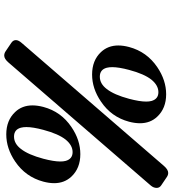

<svg xmlns="http://www.w3.org/2000/svg" viewBox="26 -824 816 909"><g transform="rotate(90 434.5 -369.0)"><path d="M798.3 -756.8Q808.1 -756.8 817.4 -750.5L857.9 -723.1Q869.1 -715.3 869.1 -702.1Q869.1 -687.5 857.9 -674.3L274.9 0Q257.8 19.5 242.7 19.5Q231.9 19.5 222.7 13.2L182.1 -14.2Q169.4 -22.9 169.4 -35.6Q169.4 -47.9 182.6 -63L765.6 -737.3Q782.7 -756.8 798.3 -756.8ZM640.6 -271.5Q613.3 -237.3 594.2 -165.5Q581.1 -116.7 581.1 -85.4Q581.1 -70.8 584 -59.6Q592.8 -26.9 626.2 -26.9Q659.7 -26.9 684.6 -59.6Q711.9 -94.2 731 -165.5Q744.1 -215.3 744.1 -246.1Q744.1 -260.7 741.2 -271.5Q731.9 -304.2 699.7 -304.2Q667.5 -304.2 640.6 -271.5ZM509.8 -32.2Q478.5 -64.9 478.5 -114.3Q478.5 -138.2 485.8 -166Q508.3 -250 581.1 -298.8Q642.6 -340.8 709.2 -340.8Q775.9 -340.8 815.4 -298.8Q846.7 -265.6 846.7 -216.8Q846.7 -192.9 839.4 -165.5Q816.9 -81.5 744.1 -32.2Q682.1 9.8 615.7 9.8Q549.3 9.8 509.8 -32.2ZM531.7 -705.1Q563 -672.4 563 -623Q563 -599.1 555.7 -571.3Q533.2 -487.3 460.4 -438.5Q398.9 -396.5 332.3 -396.5Q265.6 -396.5 226.1 -438.5Q194.8 -471.7 194.8 -520.5Q194.8 -544.4 202.1 -571.8Q224.6 -655.8 297.4 -705.1Q359.4 -747.1 425.8 -747.1Q492.2 -747.1 531.7 -705.1ZM356.9 -677.7Q329.6 -643.6 310.5 -571.8Q297.4 -522.9 297.4 -491.7Q297.4 -477.1 300.3 -465.8Q309.1 -433.1 342.5 -433.1Q376 -433.1 400.9 -465.8Q428.2 -500.5 447.3 -571.8Q460.4 -621.6 460.4 -652.3Q460.4 -667 457.5 -677.7Q448.2 -710.4 416 -710.4Q383.8 -710.4 356.9 -677.7Z"/></g></svg>

Font: Cursive Sans
Style: Bold
Weight: 700
Italic angle: -15°
Designer: Wojciech Kalinowski "wmk69" (wmk69@o2.pl)
Foundry: Wojciech Kalinowski "wmk69" (wmk69@o2.pl)
Version: Wersja 3.1.0; 2022-02-18